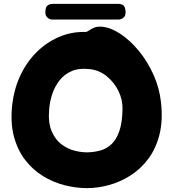

<svg xmlns="http://www.w3.org/2000/svg" viewBox="-20 -959 895 992"><path d="M221 -873Q211 -884 216 -912Q218 -926 228.5 -932.5Q239 -939 253 -939H590Q623 -939 627 -912Q630 -899 628.5 -888.5Q627 -878 623 -873Q617 -866 609 -862Q601 -858 595 -858H248Q233 -858 221 -873ZM812 -429Q822 -336 804 -264Q786 -192 747 -139.5Q708 -87 656 -53.5Q604 -20 545.5 -3.5Q487 13 430 13Q373 13 314 -2Q255 -17 202.5 -49Q150 -81 110.5 -132Q71 -183 52 -253.5Q33 -324 43 -417Q52 -497 84 -566.5Q116 -636 167 -687.5Q218 -739 283.5 -767.5Q349 -796 424 -794Q429 -794 439.5 -801.5Q450 -809 466.5 -816Q483 -823 507 -821Q552 -817 602 -784Q652 -751 697 -696.5Q742 -642 773 -573Q804 -504 812 -429ZM434 -172Q469 -173 500.5 -182Q532 -191 557 -215Q582 -239 597 -283Q612 -327 613 -396Q614 -444 592 -489Q570 -534 531 -565.5Q492 -597 442 -602Q388 -608 350 -591.5Q312 -575 287.5 -543.5Q263 -512 250 -473Q237 -434 234 -394Q228 -325 247 -281Q266 -237 298 -213Q330 -189 367 -180Q404 -171 434 -172Z"/></svg>

Font: Potta One
Style: Regular
Weight: 400
Designer: 108,108go
Foundry: Font Zone 108
Version: Version 1.000